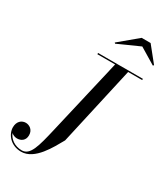

<svg xmlns="http://www.w3.org/2000/svg" viewBox="-271 -1074 1052 1208"><g transform="rotate(30 255.0 -470.0)"><path d="M419 -924.5 536.5 -853.5 542 -859.5 453.5 -969.5H388.5L256.5 -859.5L262 -854ZM198.5 -750V-741H327.5L199.5 -190C168.5 -57.5 149.5 21 88 21C35 21 -2 -9.5 -16 -45C-5 -34.5 11 -29 25 -29C54.5 -29 81.5 -46 81.5 -84C81.5 -125 50 -142.5 25 -142.5C-5.5 -142.5 -32 -119.5 -32 -77.5C-32 -27.5 12 30.5 89 30.5C188 30.5 254 -99.5 294 -170L422 -741H524V-750Z"/></g></svg>

Font: Bodoni* 24pt
Style: Italic
Weight: 400
Italic angle: -13°
Version: Version 2.3